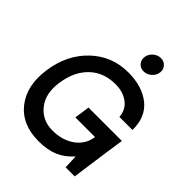

<svg xmlns="http://www.w3.org/2000/svg" viewBox="-263 -1135 1298 1298"><g transform="rotate(45 386.0 -486.5)"><path d="M495.1 -831.1Q465.3 -831.1 446.8 -852.5Q428.2 -874 432.1 -904.8Q436 -934.6 460.9 -956.3Q485.8 -978 515.9 -978Q545.9 -978 564.9 -956.5Q584 -935.1 580.1 -904.8Q576.2 -874 551 -852.5Q525.9 -831.1 495.1 -831.1ZM725.1 -395 706.1 -267.1 668.9 0H582L578.1 -100.1Q529.3 -44.9 470.2 -20Q411.1 4.9 328.1 4.9Q168 4.9 85.4 -100.1Q2.9 -205.1 26.9 -372.1Q50.8 -543 161.9 -648.4Q272.9 -753.9 428.2 -753.9Q562 -753.9 643.6 -688.5Q725.1 -623 723.1 -498H598.1Q594.2 -562 545.7 -599.1Q497.1 -636.2 423.8 -636.2Q310.1 -636.2 237.5 -565.7Q165 -495.1 147.9 -372.1Q130.9 -255.9 188.5 -184.3Q246.1 -112.8 342.8 -112.8Q437 -112.8 502 -159.4Q566.9 -206.1 578.1 -285.2H390.1L405.8 -395Z"/></g></svg>

Font: Oakes Grotesk
Style: SemiBold Italic
Weight: 600
Designer: Samuel Oakes
Foundry: Samuel Oakes
Version: Version 1.0 | wf-rip DC20170320